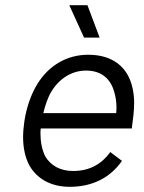

<svg xmlns="http://www.w3.org/2000/svg" viewBox="-20 -720 555 740"><path d="M364 -575 317 -700H247L304 -575ZM262 -61C212 -61 175 -82 154 -118C142 -143 136 -172 136 -205C136 -211 136 -218 137 -225H488C493 -262 497 -294 497 -324C497 -343 495 -362 491 -380C473 -463 413 -509 320 -509C238 -509 169 -468 125 -398C100 -358 82 -306 74 -253C71 -232 69 -211 69 -192C69 -150 77 -112 94 -81C124 -30 177 0 249 0C336 0 405 -35 450 -100L405 -134C370 -85 322 -61 262 -61ZM312 -448C370 -448 407 -417 421 -363C426 -346 429 -326 429 -305C429 -298 428 -291 428 -284H147C154 -314 165 -346 178 -367C209 -418 257 -448 312 -448Z"/></svg>

Font: Arthouse Owned
Style: Italic
Weight: 400
Italic angle: -10°
Designer: Jeremy Tribby
Foundry: Tribby Type
Version: Version 1.000;PS 001.000;hotconv 1.0.88;makeotf.lib2.5.64775